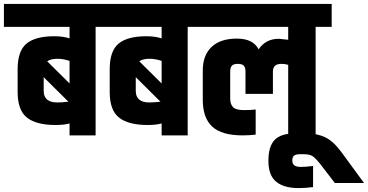

<svg xmlns="http://www.w3.org/2000/svg" viewBox="-60 -691 1878 980"><path d="M163 -297V-227Q163 -168 233 -168Q255 -168 289 -172ZM295 -265V-380Q264 -391 233 -391Q199 -391 181 -378ZM-40 -671H510V-554H428V0H295V-61Q268 -53 223 -53Q126 -53 78 -90.5Q30 -128 30 -221V-338Q30 -431 75.5 -468.5Q121 -506 217 -506Q262 -506 295 -495V-554H-40Z M633 -297V-227Q633 -168 703 -168Q725 -168 759 -172ZM765 -265V-380Q734 -391 703 -391Q669 -391 651 -378ZM430 -671H980V-554H898V0H765V-61Q738 -53 693 -53Q596 -53 548 -90.5Q500 -128 500 -221V-338Q500 -431 545.5 -468.5Q591 -506 687 -506Q732 -506 765 -495V-554H430Z M975 -182V-331Q975 -409 1020 -451.5Q1065 -494 1149 -494Q1232 -494 1260 -439Q1296 -493 1363 -493L1411 -488V-554H900V-671H1633V-554H1551V0H1411V-360Q1396 -365 1376 -365Q1333 -365 1333 -326V-212H1193V-326Q1193 -345 1185 -355Q1177 -365 1154 -365Q1131 -365 1123 -355Q1115 -345 1115 -326V-188Q1115 -159 1129.5 -144Q1144 -129 1186 -129Q1218 -129 1245 -132V-4Q1213 0 1178 0Q1072 0 1023.5 -44.5Q975 -89 975 -182Z M1538 156V264Q1498 269 1465 269Q1389 269 1349.5 236.5Q1310 204 1310 130Q1310 56 1342 23Q1374 -10 1445 -10H1505Q1559 -10 1600.5 10Q1642 30 1683 86L1798 243H1649L1576 148Q1550 115 1534.5 105.5Q1519 96 1487 96H1473Q1451 96 1441.5 103Q1432 110 1432 129Q1432 161 1475 161Q1503 161 1538 156Z"/></svg>

Font: Khand Black
Style: Regular
Weight: 900
Designer: Sanchit Sawaria and Jyotish Sonowal (Devanagari), Satya Rajpurohit (Latin)
Foundry: Indian Type Foundry
Version: Version 2.000;PS 1.0;hotconv 1.0.79;makeotf.lib2.5.61930